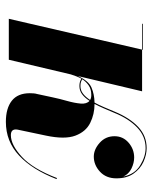

<svg xmlns="http://www.w3.org/2000/svg" viewBox="47 -557 520 654"><g transform="rotate(90 307.0 -230.0)"><path d="M150 -456.5 149 -454H291L239 -235Q255 -271.5 278 -281.5Q301 -291.5 329.5 -292Q337.5 -306.5 345 -324.2Q352.5 -342 360.5 -361Q382 -412.5 412.5 -441Q443 -469.5 484.5 -469.5Q507 -469.5 531 -458.8Q555 -448 571.2 -425Q587.5 -402 587.5 -366.5Q587.5 -331.5 564.8 -310.5Q542 -289.5 513.5 -289.5Q489 -289.5 466.5 -309.5Q444 -329.5 444 -360Q444 -389 466 -408Q488 -427 516.5 -427Q535 -427 554 -417.8Q573 -408.5 581.5 -390Q573.5 -429 543.2 -447.5Q513 -466 484.5 -466Q444 -466 413.8 -436.8Q383.5 -407.5 364 -358.5Q356 -340 348.8 -323Q341.5 -306 334 -292H334.5Q369 -292 398.8 -277.2Q428.5 -262.5 442 -226.8Q455.5 -191 442 -127L422 -32Q421 -28 421 -23.5Q421 -7 440.5 -7Q473.5 -7 514.2 -44.5Q555 -82 586.5 -164L590 -162.5Q558 -80 509.8 -35Q461.5 10 395 10Q349 10 323.2 -10.2Q297.5 -30.5 297.5 -71.5Q297.5 -77 298 -84Q298.5 -91 300 -95.5L311.5 -149Q316.5 -173 323.8 -198.5Q331 -224 332.8 -244.8Q334.5 -265.5 323.5 -275Q313 -258.5 300.8 -249.5Q288.5 -240.5 273 -240.5Q257.5 -240.5 248 -247.5Q243.5 -239 240 -230Q236.5 -221 233.5 -211.5L183.5 0H44L149 -454H61V-456.5ZM303.5 -281Q284 -281 271.2 -272.2Q258.5 -263.5 250 -250.5Q254 -247.5 259.2 -245.8Q264.5 -244 273 -244Q287.5 -244 299 -252.8Q310.5 -261.5 320.5 -277Q314 -281 303.5 -281Z"/></g></svg>

Font: Bodoni* 48pt
Style: Bold Italic
Weight: 700
Italic angle: -13°
Version: Version 2.3